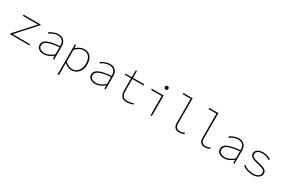

<svg xmlns="http://www.w3.org/2000/svg" viewBox="139 -2186 5723 3872"><g transform="rotate(30 3000.0 -250.0)"><path d="M72 0V-16L464 -450H114V-478H512V-462L120 -28H524V0Z M864 12Q794 12 745 -20.5Q696 -53 696 -117Q696 -197 783 -238.5Q870 -280 1070 -298Q1070 -462 922 -462Q826 -462 736 -394L720 -418Q754 -444 810.5 -467Q867 -490 924 -490Q1014 -490 1057 -439.5Q1100 -389 1100 -310V0H1074L1070 -74H1068Q961 12 864 12ZM866 -16Q961 -16 1070 -108V-272Q882 -254 805 -218Q728 -182 728 -118Q728 -66 768.5 -41Q809 -16 866 -16Z M1310 222V-478H1336L1340 -406H1342Q1380 -443 1429.5 -466.5Q1479 -490 1526 -490Q1626 -490 1678 -425Q1730 -360 1730 -246Q1730 -129 1664.5 -58.5Q1599 12 1504 12Q1468 12 1422 -7Q1376 -26 1340 -58H1338L1340 42V222ZM1506 -16Q1590 -16 1644 -80.5Q1698 -145 1698 -246Q1698 -344 1655.5 -403Q1613 -462 1524 -462Q1434 -462 1340 -368V-92Q1382 -54 1427.5 -35Q1473 -16 1506 -16Z M2064 12Q1994 12 1945 -20.5Q1896 -53 1896 -117Q1896 -197 1983 -238.5Q2070 -280 2270 -298Q2270 -462 2122 -462Q2026 -462 1936 -394L1920 -418Q1954 -444 2010.5 -467Q2067 -490 2124 -490Q2214 -490 2257 -439.5Q2300 -389 2300 -310V0H2274L2270 -74H2268Q2161 12 2064 12ZM2066 -16Q2161 -16 2270 -108V-272Q2082 -254 2005 -218Q1928 -182 1928 -118Q1928 -66 1968.5 -41Q2009 -16 2066 -16Z M2798 12Q2707 12 2669.5 -36.5Q2632 -85 2632 -176V-450H2484V-474L2632 -478L2636 -638H2662V-478H2924V-450H2662V-172Q2662 -94 2691.5 -55Q2721 -16 2800 -16Q2867 -16 2932 -42L2942 -18Q2869 12 2798 12Z M3346 0V-450H3100V-478H3376V0ZM3378.5 -611.5Q3367 -600 3350 -600Q3333 -600 3321.5 -611.5Q3310 -623 3310 -642Q3310 -661 3321.5 -672.5Q3333 -684 3350 -684Q3367 -684 3378.5 -672.5Q3390 -661 3390 -642Q3390 -623 3378.5 -611.5Z M4016 12Q3880 12 3880 -138V-694H3696V-722H3910V-132Q3910 -16 4018 -16Q4068 -16 4120 -42L4132 -18Q4072 12 4016 12Z M4616 12Q4480 12 4480 -138V-694H4296V-722H4510V-132Q4510 -16 4618 -16Q4668 -16 4720 -42L4732 -18Q4672 12 4616 12Z M5064 12Q4994 12 4945 -20.5Q4896 -53 4896 -117Q4896 -197 4983 -238.5Q5070 -280 5270 -298Q5270 -462 5122 -462Q5026 -462 4936 -394L4920 -418Q4954 -444 5010.5 -467Q5067 -490 5124 -490Q5214 -490 5257 -439.5Q5300 -389 5300 -310V0H5274L5270 -74H5268Q5161 12 5064 12ZM5066 -16Q5161 -16 5270 -108V-272Q5082 -254 5005 -218Q4928 -182 4928 -118Q4928 -66 4968.5 -41Q5009 -16 5066 -16Z M5722 12Q5592 12 5486 -64L5504 -88Q5593 -16 5724 -16Q5799 -16 5840.5 -45.5Q5882 -75 5882 -118Q5882 -159 5849 -185.5Q5816 -212 5706 -234Q5611 -253 5562.5 -284.5Q5514 -316 5514 -366Q5514 -419 5560 -454.5Q5606 -490 5696 -490Q5742 -490 5792 -474Q5842 -458 5876 -432L5858 -408Q5787 -462 5694 -462Q5616 -462 5581 -435.5Q5546 -409 5546 -368Q5546 -329 5585 -305Q5624 -281 5710 -263Q5831 -238 5872.5 -206.5Q5914 -175 5914 -120Q5914 -65 5862 -26.5Q5810 12 5722 12Z"/></g></svg>

Font: TypoPRO Source Code Pro
Style: Regular
Weight: 200
Monospace: yes
Designer: Paul D. Hunt, Teo Tuominen
Foundry: Adobe Systems Incorporated
Version: Version 2.010;PS 1.0;hotconv 1.0.84;makeotf.lib2.5.63406